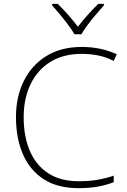

<svg xmlns="http://www.w3.org/2000/svg" viewBox="-20 -968 658 998"><path d="M405 -688Q309 -688 241.5 -646Q174 -604 138.5 -529.5Q103 -455 103 -359Q103 -259 135 -184Q167 -109 230.5 -67.5Q294 -26 389 -26Q445 -26 489.5 -34Q534 -42 571 -55V-21Q536 -7 491 1.5Q446 10 387 10Q280 10 208 -36Q136 -82 99.5 -165.5Q63 -249 63 -360Q63 -464 103.5 -546.5Q144 -629 220.5 -676.5Q297 -724 405 -724Q505 -724 587 -686L571 -651Q531 -672 489 -680Q447 -688 405 -688ZM367 -790Q355 -811 334.5 -838.5Q314 -866 291.5 -893Q269 -920 251 -940V-948H280Q307 -922 335 -890Q363 -858 385 -829Q407 -858 435.5 -890Q464 -922 491 -948H520V-940Q502 -920 479 -893Q456 -866 435.5 -838.5Q415 -811 403 -790Z"/></svg>

Font: Noto Sans Lao Looped ExtraLight
Style: Regular
Weight: 200
Designer: Mark Frömberg, Ben Mitchell
Foundry: The Fontpad Ltd
Version: Version 1.002; ttfautohint (v1.8.4.7-5d5b)